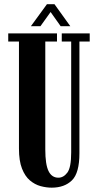

<svg xmlns="http://www.w3.org/2000/svg" viewBox="-20 -854 451 886"><path d="M218.5 12Q193.5 12 167 4.8Q140.5 -2.5 118 -21.5Q95.5 -40.5 81.5 -76Q67.5 -111.5 67.5 -168.5V-662.5H18V-700H243V-662.5H189V-164.5Q189 -95 204 -64.5Q219 -34 249.5 -34Q273 -34 290.8 -57.5Q308.5 -81 308.5 -151V-662.5H265V-700H394V-662.5H346.5V-147Q346.5 -55.5 312 -21.8Q277.5 12 218.5 12ZM122.5 -733 196.5 -834.5H231.5L304.5 -733H260L213.5 -798.5L166.5 -733Z"/></svg>

Font: Imbue 10pt
Style: Bold
Weight: 700
Designer: Tyler Finck
Foundry: Etcetera Type Company
Version: Version 1.102; ttfautohint (v1.8.3)